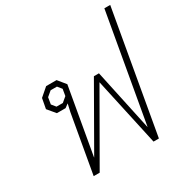

<svg xmlns="http://www.w3.org/2000/svg" viewBox="-175 -910 1015 1053"><g transform="rotate(-30 333.0 -384.0)"><path d="M183 -369 194 -417 171 -400H116L75 -449L87 -513L139 -558H205L245 -509L171 -88H172L393 -474H425L508 -87H509L629 -768H666L531 0H497L403 -430L156 0H118ZM172 -432 203 -458 210 -500 189 -526H149L118 -500L111 -458L132 -432Z"/></g></svg>

Font: Chakra Petch ExtraLight
Style: Italic
Weight: 275
Italic angle: -10°
Designer: Katatrad Aksorn Co.,Ltd.
Foundry: Cadson Demak Co.,Ltd.
Version: Version 1.000; ttfautohint (v1.6)